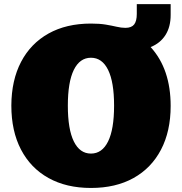

<svg xmlns="http://www.w3.org/2000/svg" viewBox="-20 -907 893 941"><path d="M425.8 14.2Q305.2 14.2 217.5 -34.7Q129.9 -83.5 82.8 -174.1Q35.6 -264.6 35.6 -389.6Q36.1 -513.7 83.3 -603.8Q130.4 -693.8 217.8 -742.7Q305.2 -791.5 425.8 -791.5Q468.3 -791.5 498.5 -786.4Q528.8 -781.2 551.8 -775.9Q574.7 -770.5 594.7 -770.5Q624.5 -770.5 637.5 -787.1Q650.4 -803.7 650.4 -838.4V-886.7H816.4V-833.5Q816.4 -775.4 791 -735.4Q765.6 -695.3 718.3 -676.3Q816.4 -568.8 816.4 -387.7Q816.4 -263.7 769 -173.3Q721.7 -83 634.3 -34.4Q546.9 14.2 425.8 14.2ZM425.8 -154.3Q480.5 -154.3 509.8 -213.9Q539.1 -273.4 539.1 -389.2Q539.1 -504.9 509.8 -564.5Q480.5 -624 425.8 -624Q371.1 -624 341.8 -564.5Q312.5 -504.9 312.5 -389.2Q312.5 -273.4 341.8 -213.9Q371.1 -154.3 425.8 -154.3Z"/></svg>

Font: Bevan
Style: Regular
Weight: 400
Designer: Vernon Adams
Foundry: Vernon Adams
Version: Version 2.100; ttfautohint (v1.8.3)